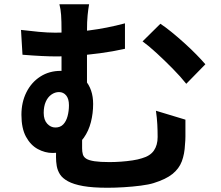

<svg xmlns="http://www.w3.org/2000/svg" viewBox="-20 -829 1040 905"><path d="M400 -809Q396 -787 393 -757.5Q390 -728 390 -683Q390 -665 390 -625.5Q390 -586 390 -539.5Q390 -493 390 -449.5Q390 -406 390 -381L270 -428Q270 -454 270 -489Q270 -524 270 -561.5Q270 -599 270 -631.5Q270 -664 270 -683Q270 -730 268 -758.5Q266 -787 260 -809ZM736 -717Q759 -702 788.5 -678Q818 -654 848.5 -626.5Q879 -599 905 -572.5Q931 -546 948 -526L858 -434Q831 -468 793.5 -506Q756 -544 718.5 -578.5Q681 -613 652 -634ZM79 -688Q120 -683 162.5 -679Q205 -675 240 -675Q315 -675 399 -685.5Q483 -696 569 -719V-599Q511 -586 450.5 -578Q390 -570 337.5 -566.5Q285 -563 249 -563Q217 -563 176 -565Q135 -567 86 -571ZM368 -224Q368 -214 367.5 -197.5Q367 -181 367 -163Q367 -145 367 -130Q367 -114 370.5 -101.5Q374 -89 386.5 -81Q399 -73 425.5 -69Q452 -65 496 -65Q522 -65 550 -67Q578 -69 604.5 -73Q631 -77 649 -83Q688 -94 705.5 -119.5Q723 -145 723 -183Q723 -213 721.5 -242.5Q720 -272 715 -307L854 -265Q854 -239 854 -220.5Q854 -202 854 -185.5Q854 -169 852 -148Q850 -103 837 -68.5Q824 -34 793 -9Q762 16 704 34Q682 41 643.5 46Q605 51 563.5 53.5Q522 56 487 56Q417 56 372 48Q327 40 300.5 25.5Q274 11 262.5 -7.5Q251 -26 247.5 -46.5Q244 -67 244 -88Q244 -114 244.5 -140.5Q245 -167 246 -188ZM419 -339Q419 -295 408.5 -253.5Q398 -212 375 -179.5Q352 -147 316 -127.5Q280 -108 228 -108Q192 -108 158 -126.5Q124 -145 102.5 -184.5Q81 -224 81 -288Q81 -347 104.5 -394Q128 -441 170 -468Q212 -495 266 -495Q343 -495 381 -451.5Q419 -408 419 -339ZM241 -228Q264 -228 278 -242.5Q292 -257 298.5 -281.5Q305 -306 305 -333Q305 -363 292 -379Q279 -395 258 -395Q239 -395 222 -383Q205 -371 195.5 -349Q186 -327 186 -297Q186 -264 202.5 -246Q219 -228 241 -228Z"/></svg>

Font: Noto Sans SC
Style: Bold
Weight: 700
Designer: Ryoko NISHIZUKA  (kana, bopomofo & ideographs); Paul D. Hunt (Latin, Greek & Cyrillic); Sandoll Communications , Soo-you
Foundry: Adobe
Version: Version 2.004-H2;hotconv 1.0.118;makeotfexe 2.5.65603